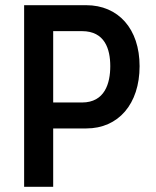

<svg xmlns="http://www.w3.org/2000/svg" viewBox="-20 -495 603 740"><path d="M518 -240C518 -384 436 -475 312 -475H73V225H185V0H313C436 0 518 -94 518 -240ZM405 -240C405 -174 384 -100 296 -100H185V-375H296C384 -375 405 -306 405 -240Z"/></svg>

Font: Mint Spirit
Style: Bold
Weight: 700
Designer: HARENDAL Hirwen
Foundry: Arkandis Digital Foundry.
Version: Version 1.004;FFEdit